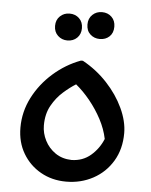

<svg xmlns="http://www.w3.org/2000/svg" viewBox="-54 -801 670 854"><g transform="rotate(5 281.0 -373.5)"><path d="M50 -213Q50 -284 82.5 -347.5Q115 -411 170 -459.5Q225 -508 292 -533H301Q363 -499 410.5 -448Q458 -397 485 -339Q512 -281 512 -228Q512 -157 480 -103.5Q448 -50 393.5 -20.5Q339 9 273 9Q210 9 159.5 -19.5Q109 -48 79.5 -98Q50 -148 50 -213ZM153 -232Q153 -197 169.5 -164.5Q186 -132 216.5 -111Q247 -90 289 -89Q339 -90 374.5 -120.5Q410 -151 428 -195Q419 -239 396.5 -281.5Q374 -324 343.5 -361.5Q313 -399 280 -426Q254 -410 224.5 -384Q195 -358 174 -320.5Q153 -283 153 -232ZM367 -636Q342 -636 324.5 -652Q307 -668 307 -696Q307 -723 324.5 -739.5Q342 -756 367 -756Q393 -756 410 -739.5Q427 -723 427 -696Q427 -668 410 -652Q393 -636 367 -636ZM224 -617Q199 -617 181.5 -633.5Q164 -650 164 -677Q164 -704 181.5 -720.5Q199 -737 224 -737Q250 -737 267 -720.5Q284 -704 284 -677Q284 -650 267 -633.5Q250 -617 224 -617Z"/></g></svg>

Font: Kufam Medium
Style: Regular
Weight: 500
Designer: Wael Morcos, Artur Schmal
Foundry: Original Type
Version: Version 1.300; ttfautohint (v1.8.3)